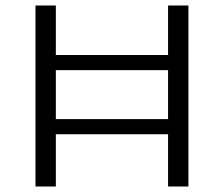

<svg xmlns="http://www.w3.org/2000/svg" viewBox="-20 -678 814 698"><path d="M665 -658V0H591V-190H183V0H109V-658H183V-478H591V-658ZM591 -245V-423H183V-245Z"/></svg>

Font: Ysabeau Infant
Style: Regular
Weight: 400
Designer: Christian Thalmann (Catharsis Fonts)
Version: Version 0.003